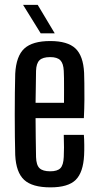

<svg xmlns="http://www.w3.org/2000/svg" viewBox="-20 -780 412 807"><path d="M192 7.5Q115.5 7.5 81.5 -24Q47.5 -55.5 44 -128Q43 -163 42.5 -206.8Q42 -250.5 42 -298Q42 -345.5 42.5 -390.2Q43 -435 44 -470.5Q48 -544.5 82.2 -576Q116.5 -607.5 191 -607.5Q264 -607.5 297 -576.5Q330 -545.5 333.5 -474Q334 -459.5 334.5 -430Q335 -400.5 334.8 -362.2Q334.5 -324 332.5 -283.5H129.5Q129.5 -244.5 130.2 -204.2Q131 -164 131.5 -120Q132.5 -86 146.2 -73Q160 -60 191 -60Q221 -60 233.8 -73Q246.5 -86 248 -120Q249 -136.5 249 -160.2Q249 -184 248 -213H332.5Q334 -195 334.2 -171Q334.5 -147 333.5 -128Q330 -55.5 298.2 -24Q266.5 7.5 192 7.5ZM129.5 -348H249Q249 -376 249.2 -403.2Q249.5 -430.5 249 -451.5Q248.5 -472.5 248 -482.5Q246.5 -513.5 233.5 -526.8Q220.5 -540 191 -540Q159.5 -540 146 -526.8Q132.5 -513.5 131.5 -482.5Q131 -446 130.5 -413Q130 -380 129.5 -348ZM151 -640 77 -759.5H138.5L210 -640Z"/></svg>

Font: Big Shoulders Display Thin SemiBold
Style: Regular
Weight: 600
Version: Version 2.002